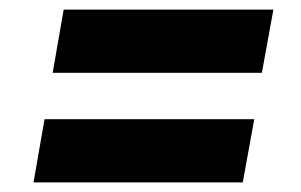

<svg xmlns="http://www.w3.org/2000/svg" viewBox="-20 -490 628 401"><path d="M90 -338 113 -470H551L527 -338ZM50 -109 73 -241H511L487 -109Z"/></svg>

Font: DM Sans Black
Style: Italic
Weight: 900
Italic angle: -10°
Designer: Colophon Foundry, Jonny Pinhorn
Foundry: Colophon Foundry
Version: Version 4.004;gftools[0.9.30]